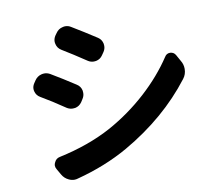

<svg xmlns="http://www.w3.org/2000/svg" viewBox="-86 -875 1172 1020"><g transform="rotate(-10 500.0 -365.0)"><path d="M286.1 -652.3Q265.6 -665 260.7 -687.5Q258.8 -694.3 258.8 -701.2Q258.8 -715.8 267.6 -730.5L277.3 -744.1Q291 -764.6 314.5 -769.5Q321.3 -771.5 328.1 -771.5Q344.7 -771.5 358.4 -762.7Q421.9 -724.6 489.3 -680.7Q508.8 -668 513.7 -644.5Q514.6 -638.7 514.6 -632.8Q514.6 -616.2 504.9 -601.6L494.1 -585.9Q481.4 -566.4 458 -561.5Q451.2 -560.5 446.3 -560.5Q428.7 -560.5 414.1 -570.3Q345.7 -616.2 286.1 -652.3ZM253.9 37.1Q245.1 40 235.4 40Q220.7 40 206.1 33.2Q182.6 22.5 169.9 0L151.4 -32.2Q145.5 -42 145.5 -51.8Q145.5 -60.5 150.4 -69.3Q159.2 -88.9 179.7 -92.8Q339.8 -127 463.9 -194.3Q575.2 -255.9 668 -340.3Q760.7 -424.8 823.2 -519.5Q833 -536.1 852.5 -536.1Q852.5 -536.1 852.5 -536.1Q872.1 -535.2 881.8 -518.6L901.4 -483.4Q914.1 -462.9 914.1 -438.5Q914.1 -409.2 896.5 -386.7Q754.9 -202.1 532.2 -74.2Q407.2 -2.9 253.9 37.1ZM132.8 -424.8Q112.3 -436.5 106.4 -459Q104.5 -465.8 104.5 -472.7Q104.5 -487.3 113.3 -501L123 -515.6Q136.7 -536.1 160.2 -542Q168 -543.9 175.8 -543.9Q190.4 -543.9 205.1 -536.1Q269.5 -498 335 -455.1Q355.5 -442.4 360.4 -418.9Q361.3 -412.1 361.3 -406.2Q361.3 -389.6 351.6 -375L341.8 -359.4Q328.1 -339.8 305.7 -335Q298.8 -334 293 -334Q276.4 -334 261.7 -342.8Q188.5 -392.6 132.8 -424.8Z"/></g></svg>

Font: Gen Jyuu Gothic Bold
Style: Bold
Weight: 700
Designer: [Source Han Sans]
Ryoko NISHIZUKA  (kana & ideographs); Paul D. Hunt (Latin, Greek & Cyrillic); Wenlong ZHANG  (bopomofo
Version: Version 1.002.20150607